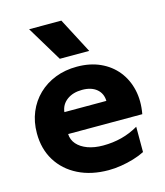

<svg xmlns="http://www.w3.org/2000/svg" viewBox="-116 -855 825 958"><g transform="rotate(-15 297.0 -376.0)"><path d="M327.1 15Q237.5 15 170.1 -18.8Q102.6 -52.6 65.1 -113.4Q27.6 -174.1 27.6 -255.2Q27.6 -314.4 48.2 -363.8Q68.8 -413.2 106.2 -449.3Q143.6 -485.4 194.4 -505.2Q245.1 -525 305.9 -525Q373 -525 425.4 -501.3Q477.8 -477.6 512.1 -435.2Q546.4 -392.8 559.5 -335.7Q572.6 -278.6 560.4 -211.5H177.4Q178.5 -181.5 198.2 -158.9Q217.9 -136.4 252.2 -123.7Q286.6 -111 331.9 -111Q382.4 -111 427.8 -122.7Q473.2 -134.4 514.9 -158.8V-28Q488.9 -14.8 456.9 -5.2Q424.9 4.4 391.4 9.7Q358 15 327.1 15ZM187.6 -322H404.4Q403.5 -360.6 376.1 -383.6Q348.6 -406.5 301.4 -406.5Q254 -406.5 222.9 -383.6Q191.8 -360.6 187.6 -322ZM234.4 -585 124.6 -767H291.1L386.4 -585Z"/></g></svg>

Font: Geologica-Sharp
Style: Regular
Weight: 100
Designer: Sindre Bremnes, Frode Helland
Foundry: Monokrom Skriftforlag AS
Version: Version 1.010;gftools[0.9.28]